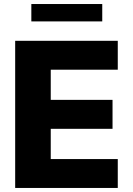

<svg xmlns="http://www.w3.org/2000/svg" viewBox="-20 -929 657 949"><path d="M562.1 -727.3V-584.5H230.8V-435.4H536.2V-292.3H230.8V-142.8H562.1V0H55V-727.3ZM134.9 -823.2V-909.1H485.4V-823.2Z"/></svg>

Font: Inter P Extra Bold
Style: Regular
Weight: 800
Designer: Rasmus Andersson
Foundry: rsms
Version: Version 3.018;git-588b23468